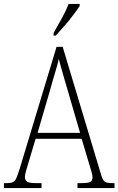

<svg xmlns="http://www.w3.org/2000/svg" viewBox="-22 -951 599 971"><path d="M-2 0V-25H15Q33 -25 43.5 -30Q54 -35 61 -51Q68 -67 78 -99L264 -714H295L490 -65Q498 -39 508 -32Q518 -25 546 -25H557V0H370V-25H394Q426 -25 436 -32Q446 -39 446 -55Q446 -66 439.5 -87Q433 -108 428 -125L391 -249H158L124 -135Q119 -118 111.5 -93Q104 -68 104 -55Q104 -40 115 -32.5Q126 -25 159 -25H188V0ZM168 -279H383L321 -492Q306 -543 294 -584.5Q282 -626 275 -653Q270 -627 257.5 -586.5Q245 -546 234 -505ZM249 -784Q271 -823 291.5 -860Q312 -897 325 -931H381V-921Q370 -904 349.5 -876.5Q329 -849 304.5 -821Q280 -793 260 -771H249Z"/></svg>

Font: Noto Serif Condensed ExtraLight
Style: Regular
Weight: 200
Width: 3
Designer: Monotype Design Team
Foundry: Monotype Imaging Inc.
Version: Version 2.013; ttfautohint (v1.8.4.7-5d5b)